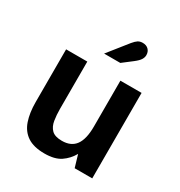

<svg xmlns="http://www.w3.org/2000/svg" viewBox="-172 -835 903 965"><g transform="rotate(30 279.5 -352.5)"><path d="M226 12Q163 12 126.5 -12.5Q90 -37 74.5 -82.5Q59 -128 59 -190V-496H182V-222Q182 -186 187 -155Q192 -124 210.5 -105.5Q229 -87 270 -87Q323 -87 348.5 -122Q374 -157 374 -230V-496H497V0H395L374 -71Q353 -34 319 -11Q285 12 226 12ZM235 -573 325 -686Q339 -703 350 -710Q361 -717 377 -717Q398 -717 410.5 -704.5Q423 -692 423 -672Q423 -659 415 -646Q407 -633 385 -616L329 -573Z"/></g></svg>

Font: Atkinson Hyperlegible Next SemiBold
Style: Regular
Weight: 600
Designer: Elliott Scott, Megan Eiswerth, Linus Boman, Theodore Petrosky, Letters from Sweden
Foundry: Applied Design Works, Letters from Sweden
Version: Version 2.001